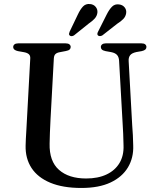

<svg xmlns="http://www.w3.org/2000/svg" viewBox="-20 -915 783 952"><path d="M588.5 -294.5 570.5 -613.5Q569.5 -632 560.5 -642.2Q551.5 -652.5 531.5 -656.5L503.5 -661.5Q490 -664.5 485 -669.5Q480 -674.5 480 -682Q480 -690 486.5 -695Q493 -700 504 -700H682Q694 -700 700 -695Q706 -690 706 -682Q706 -674.5 700.8 -669.5Q695.5 -664.5 682.5 -661.5L656.5 -657Q633 -652 624.8 -640.5Q616.5 -629 618 -611L635.5 -294Q637.5 -269 638.8 -244.8Q640 -220.5 640.5 -194.5Q643 -133 614.5 -85.2Q586 -37.5 528.2 -10.2Q470.5 17 383.5 17Q291.5 17 229.2 -9Q167 -35 136.2 -82.2Q105.5 -129.5 107 -193Q107 -206.5 108.2 -227Q109.5 -247.5 110.8 -271.8Q112 -296 113.5 -321.5L130 -625Q131 -639 123 -646.2Q115 -653.5 97.5 -656.5L69 -661.5Q45.5 -666.5 45.5 -682Q45.5 -690 51.8 -695Q58 -700 70 -700H306Q318 -700 324.2 -695Q330.5 -690 330.5 -682Q330.5 -674.5 325.2 -669.5Q320 -664.5 306.5 -662L278 -656.5Q262.5 -654 255.2 -647.2Q248 -640.5 247 -626L230.5 -323Q228.5 -286.5 227.5 -257Q226.5 -227.5 226 -203Q224 -115.5 272.5 -72.8Q321 -30 407 -30Q466 -30 508 -49.8Q550 -69.5 572.2 -106.2Q594.5 -143 592.5 -194.5Q592 -228.5 590.8 -251.5Q589.5 -274.5 588.5 -294.5ZM366 -843Q378 -868.5 391.5 -882.8Q405 -897 426 -895Q444 -893.5 454.2 -881.2Q464.5 -869 463 -852.5Q461 -836 450 -823.5Q439 -811 421 -799L347.5 -740Q342.5 -736.5 336.5 -735.8Q330.5 -735 326 -738.5Q321.5 -742.5 322.2 -747.5Q323 -752.5 325.5 -758.5ZM509 -843Q521.5 -868 535.5 -882Q549.5 -896 570.5 -893Q588 -891 598 -878.5Q608 -866 605.5 -849.5Q603 -833 591.5 -821Q580 -809 561.5 -797.5L487.5 -739.5Q482 -736.5 476.2 -736Q470.5 -735.5 466 -739Q462 -743 462.8 -748Q463.5 -753 466.5 -758.5Z"/></svg>

Font: Fraunces
Style: Regular
Weight: 400
Version: Version 1.000;[b76b70a41]